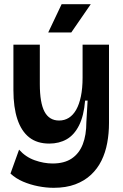

<svg xmlns="http://www.w3.org/2000/svg" viewBox="-20 -735 588 916"><path d="M236 161Q200 161 162 153.5Q124 146 90 131.5Q56 117 30 93L71 -21Q102 14 145.5 29.5Q189 45 231 45Q287 45 322.5 21Q358 -3 375 -47Q392 -91 392 -152L398 -255H386Q380 -182 357 -136.5Q334 -91 298 -70.5Q262 -50 215 -50Q157 -50 119.5 -79.5Q82 -109 63 -166Q44 -223 44 -305V-522H170V-334Q170 -244 192.5 -202Q215 -160 262 -160Q288 -160 308.5 -173Q329 -186 343.5 -211.5Q358 -237 366 -275.5Q374 -314 374 -365V-522H500V-148Q500 -99 491.5 -53Q483 -7 464 31.5Q445 70 414 99Q383 128 339 144.5Q295 161 236 161ZM320 -580H210L274 -715H413Z"/></svg>

Font: Bricolage Grotesque 72pt SemiBold
Style: Regular
Weight: 600
Version: Version 1.001;gftools[0.9.33.dev8+g029e19f]